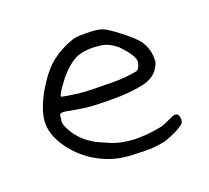

<svg xmlns="http://www.w3.org/2000/svg" viewBox="-87 -555 734 674"><g transform="rotate(-20 280.0 -217.5)"><path d="M242.2 -442.4Q252 -447.3 291 -447.3Q336.9 -447.3 355 -439.9Q373 -432.6 413.1 -401.4Q452.1 -371.1 466.8 -352.1Q481.4 -333 487.3 -306.6Q490.2 -289.1 489.7 -275.4Q489.3 -261.7 474.6 -241.2Q456.1 -216.8 418.9 -208.5Q381.8 -200.2 330.1 -198.2Q272.5 -197.3 234.9 -199.2Q197.3 -201.2 138.7 -212.9Q112.3 -217.8 110.8 -208.5Q109.4 -199.2 107.9 -185.1Q106.4 -170.9 125 -141.6Q157.2 -89.8 226.6 -63.5Q305.7 -23.4 430.7 -48.8Q445.3 -52.7 472.7 -66.4Q500 -80.1 504.4 -58.1Q508.8 -36.1 493.2 -28.3Q478.5 -15.6 425.8 3.9Q378.9 14.6 322.3 10.7Q253.9 10.7 206.1 -9.8Q139.6 -37.1 95.7 -91.8Q51.8 -146.5 51.8 -198.2Q51.8 -241.2 85 -302.7Q123 -369.1 159.7 -397.9Q196.3 -426.8 242.2 -442.4ZM326.2 -389.6Q279.3 -395.5 242.2 -383.8Q210 -370.1 174.8 -330.1Q132.8 -276.4 135.7 -267.6Q136.7 -267.6 143.1 -266.1Q149.4 -264.6 158.2 -263.2Q167 -261.7 175.8 -260.7Q210.9 -253.9 289.1 -253.9Q356.4 -252 385.7 -256.8Q411.1 -259.8 417.5 -262.7Q423.8 -265.6 426.8 -275.4Q431.6 -287.1 431.6 -293.9Q428.7 -318.4 387.7 -360.4Q356.4 -386.7 326.2 -389.6Z"/></g></svg>

Font: JasonHandwriting1
Style: Regular
Weight: 400
Version: Version 1.48.20